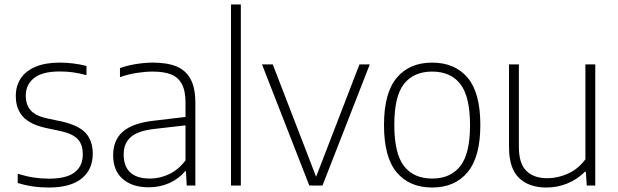

<svg xmlns="http://www.w3.org/2000/svg" viewBox="-20 -828 2760 857"><path d="M59 -11.5V-52.5Q98 -40.5 131 -35.5Q164 -30.5 199 -30.5Q275.5 -30.5 312.5 -58.2Q349.5 -86 349.5 -139Q349.5 -183.5 326.8 -207.2Q304 -231 250.5 -243L184 -257Q113 -273 81.8 -308Q50.5 -343 50.5 -400Q50.5 -443.5 72 -477Q93.5 -510.5 137.5 -529.5Q181.5 -548.5 246 -548.5Q308.5 -548.5 366 -533.5V-492.5Q333 -501.5 305.5 -505.2Q278 -509 246.5 -509Q168.5 -509 131.8 -479.5Q95 -450 95 -401.5Q95 -360.5 117 -335.5Q139 -310.5 190.5 -299.5L256.5 -285.5Q331 -268.5 362.5 -234.2Q394 -200 394 -142Q394 -70.5 344 -30.8Q294 9 198 9Q122.5 9 59 -11.5Z M852 -369V0H813.5L810 -63.5H806Q778 -29.5 735.5 -10.8Q693 8 644 8Q570 8 527.5 -29.5Q485 -67 485 -134.5Q485 -203.5 529.2 -241.2Q573.5 -279 668.5 -289.5L808 -306V-370Q808 -423.5 791.2 -453.8Q774.5 -484 742.8 -496.2Q711 -508.5 661 -508.5Q628 -508.5 590 -502.5Q552 -496.5 515.5 -483.5V-524Q546.5 -535.5 586.5 -542Q626.5 -548.5 663.5 -548.5Q726.5 -548.5 767.8 -531.5Q809 -514.5 830.5 -475.2Q852 -436 852 -369ZM808 -112V-268.5L669 -252.5Q597 -244.5 564.5 -216.8Q532 -189 532 -138.5Q532 -85.5 561.5 -58.2Q591 -31 649.5 -31Q694 -31 735.2 -50.8Q776.5 -70.5 808 -112Z M1011 0V-808H1055V0Z M1584.5 -540.5H1630.5L1419.5 0H1360.5L1149.5 -540.5H1197.5L1391 -39Z M1694 -270Q1694 -413 1750.8 -480.8Q1807.5 -548.5 1909 -548.5Q2010.5 -548.5 2067.2 -481.2Q2124 -414 2124 -270Q2124 -127.5 2067 -59.2Q2010 9 1909 9Q1807.5 9 1750.8 -58.5Q1694 -126 1694 -270ZM2078 -268.5Q2078 -398 2034.5 -453.2Q1991 -508.5 1909 -508.5Q1827 -508.5 1783.5 -453.8Q1740 -399 1740 -271.5Q1740 -142 1783.5 -86.5Q1827 -31 1909 -31Q1990.5 -31 2034.2 -86.2Q2078 -141.5 2078 -268.5Z M2252 -172.5V-540.5H2296V-172.5Q2296 -98 2329.5 -65.2Q2363 -32.5 2423.5 -32.5Q2469.5 -32.5 2515.5 -53.2Q2561.5 -74 2593 -117V-540.5H2637V0H2599L2595 -61.5H2591Q2556.5 -27 2512 -9Q2467.5 9 2419 9Q2341 9 2296.5 -33.8Q2252 -76.5 2252 -172.5Z"/></svg>

Font: Encode Sans ExtraLight
Style: Regular
Weight: 275
Designer: Multiple Designers
Foundry: Impallari Type
Version: Version 2.000